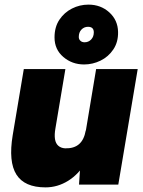

<svg xmlns="http://www.w3.org/2000/svg" viewBox="-20 -799 619 831"><path d="M322 0 328 -92 396 -500H576L492 0ZM35 -214 83 -500H263L220 -244ZM220 -244Q215 -216 218 -197Q221 -178 232.5 -168Q244 -158 262 -157Q300 -156 322 -175Q344 -194 351 -234H400Q387 -155 354 -100Q321 -45 275 -16.5Q229 12 177 12Q86 12 51 -43.5Q16 -99 35 -214ZM344 -520Q292 -520 254 -552.5Q216 -585 216 -637Q216 -682 237 -713.5Q258 -745 291.5 -762Q325 -779 363 -779Q416 -779 453 -745.5Q490 -712 491 -661Q492 -617 470.5 -585Q449 -553 415 -536.5Q381 -520 344 -520ZM346 -616Q363 -616 374.5 -628Q386 -640 386 -659Q386 -683 361 -683Q344 -683 332.5 -671Q321 -659 321 -639Q321 -629 328 -622.5Q335 -616 346 -616Z"/></svg>

Font: Figtree Light Black
Style: Italic
Weight: 900
Italic angle: -9.5°
Version: Version 2.000